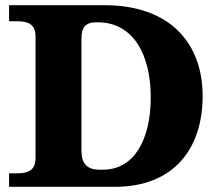

<svg xmlns="http://www.w3.org/2000/svg" viewBox="-20 -720 823 740"><path d="M351 -634H357C493 -634 561 -510 561 -345C561 -183 498 -66 377 -66H364C316 -66 294 -89 294 -138V-571C294 -614 309 -634 351 -634ZM15 0H423C649 0 761 -146 761 -350C761 -553 636 -700 382 -700H15V-638H48C96 -638 117 -620 117 -580V-110C117 -70 96 -52 48 -52H15Z"/></svg>

Font: LT Superior Serif ExtraBold
Style: Regular
Weight: 800
Designer: Daniel Lyons
Foundry: LyonsType
Version: Version 2.120;FEAKit 1.0